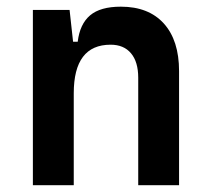

<svg xmlns="http://www.w3.org/2000/svg" viewBox="-20 -547 626 567"><path d="M388.2 0V-317.4Q388.2 -364.3 366.9 -389.6Q345.7 -415 306.6 -415Q197.8 -415 197.8 -271.5V0H77.1V-517.6H185.5L195.8 -423.8H209.5Q215.8 -476.1 246.1 -501.7Q276.4 -527.3 336.9 -527.3Q418.9 -527.3 463.9 -477.5Q508.8 -427.7 508.8 -336.9V0Z"/></svg>

Font: Cascadia Mono NF SemiBold
Style: Regular
Weight: 600
Monospace: yes
Designer: Aaron Bell
Foundry: Saja Typeworks
Version: Version 2404.023; ttfautohint (v1.8.4)